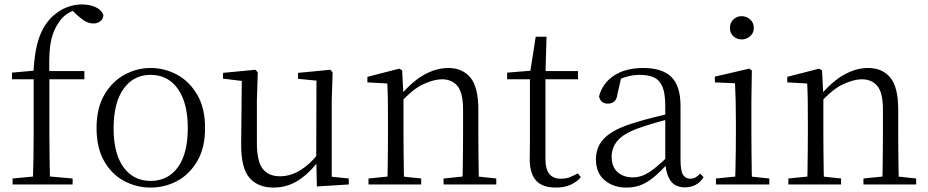

<svg xmlns="http://www.w3.org/2000/svg" viewBox="-20 -833 4192 867"><path d="M37 0V-27L153 -38H183L308 -27V0ZM128 0Q130 -56 131 -113.5Q132 -171 132 -227V-475H34V-505L158 -516L131 -502V-507Q136 -603 156.5 -662Q177 -721 217 -759Q248 -787 281.5 -800Q315 -813 350 -813Q385 -813 412 -800.5Q439 -788 447 -764Q446 -748 433.5 -737.5Q421 -727 401 -727Q383 -727 366 -736.5Q349 -746 328 -765L301 -791V-800H341V-792Q312 -789 285.5 -772Q259 -755 243 -728Q227 -704 217 -673.5Q207 -643 204 -599Q201 -555 203 -488V-227Q203 -171 204 -113.5Q205 -56 206 0ZM168 -475V-512H361V-475Z M660 14Q597 14 541 -15.5Q485 -45 450.5 -105Q416 -165 416 -255Q416 -345 451.5 -405.5Q487 -466 543 -496Q599 -526 660 -526Q723 -526 779 -496Q835 -466 870.5 -405.5Q906 -345 906 -255Q906 -165 870.5 -105Q835 -45 779.5 -15.5Q724 14 660 14ZM660 -16Q738 -16 783 -77.5Q828 -139 828 -254Q828 -369 783 -432Q738 -495 660 -495Q583 -495 538 -432Q493 -369 493 -254Q493 -139 538 -77.5Q583 -16 660 -16Z M1215 14Q1145 14 1106.5 -30Q1068 -74 1069 -185L1072 -481L1092 -465L987 -478V-504L1134 -518L1144 -506L1140 -379V-187Q1140 -104 1166.5 -70.5Q1193 -37 1244 -37Q1291 -37 1335.5 -64Q1380 -91 1417 -139L1438 -103H1416Q1377 -51 1327 -18.5Q1277 14 1215 14ZM1411 9 1408 -115V-116L1409 -469L1326 -477V-504L1472 -518L1482 -506L1478 -379V-35L1555 -27V0Z M1644 0V-27L1753 -38H1779L1882 -27V0ZM1729 0Q1730 -24 1730.5 -65Q1731 -106 1731.5 -150Q1732 -194 1732 -227V-285Q1732 -337 1731.5 -378Q1731 -419 1729 -456L1639 -461V-486L1783 -523L1796 -515L1802 -398V-396V-227Q1802 -194 1802.5 -150Q1803 -106 1803.5 -65Q1804 -24 1805 0ZM1983 0V-27L2091 -38H2118L2221 -27V0ZM2068 0Q2069 -24 2069.5 -64.5Q2070 -105 2070.5 -149Q2071 -193 2071 -227V-339Q2071 -415 2045.5 -445Q2020 -475 1975 -475Q1941 -475 1893 -453.5Q1845 -432 1789 -370L1779 -402H1788Q1843 -467 1897 -496.5Q1951 -526 2004 -526Q2068 -526 2104 -483Q2140 -440 2140 -338V-227Q2140 -193 2140.5 -149Q2141 -105 2141.5 -64.5Q2142 -24 2143 0Z M2408 -475V-512H2590V-475ZM2490 14Q2429 14 2400.5 -18Q2372 -50 2372 -115Q2372 -138 2372.5 -156.5Q2373 -175 2373 -201V-475H2270V-505L2393 -515L2373 -500L2399 -667H2448L2443 -496V-485V-116Q2443 -69 2460.5 -47.5Q2478 -26 2512 -26Q2535 -26 2552 -32.5Q2569 -39 2589 -50L2603 -33Q2583 -10 2555 2Q2527 14 2490 14Z M2808 14Q2750 14 2710.5 -19Q2671 -52 2671 -114Q2671 -152 2688 -182Q2705 -212 2743.5 -236Q2782 -260 2846 -279Q2888 -292 2933.5 -303.5Q2979 -315 3019 -324V-300Q2979 -290 2937.5 -278Q2896 -266 2860 -253Q2795 -229 2768.5 -197.5Q2742 -166 2742 -126Q2742 -80 2768.5 -56Q2795 -32 2838 -32Q2861 -32 2884 -41Q2907 -50 2936 -73Q2965 -96 3004 -134L3011 -88H2990Q2958 -54 2930.5 -31.5Q2903 -9 2874 2.5Q2845 14 2808 14ZM3073 13Q3029 13 3008 -17Q2987 -47 2984 -101V-105V-354Q2984 -411 2971.5 -441Q2959 -471 2933.5 -483Q2908 -495 2868 -495Q2839 -495 2809 -486.5Q2779 -478 2747 -459L2786 -486L2768 -407Q2765 -384 2753.5 -374.5Q2742 -365 2725 -365Q2692 -365 2685 -398Q2701 -458 2753 -492Q2805 -526 2885 -526Q2970 -526 3011.5 -485.5Q3053 -445 3053 -354V-111Q3053 -61 3064.5 -43.5Q3076 -26 3097 -26Q3110 -26 3120 -31.5Q3130 -37 3142 -49L3157 -33Q3142 -9 3120.5 2Q3099 13 3073 13Z M3213 0V-27L3324 -38H3348L3454 -27V0ZM3299 0Q3300 -24 3301 -65Q3302 -106 3302.5 -150Q3303 -194 3303 -227V-285Q3303 -335 3302 -377.5Q3301 -420 3299 -457L3208 -461V-487L3363 -523L3375 -515L3373 -378V-227Q3373 -194 3373.5 -150Q3374 -106 3374.5 -65Q3375 -24 3376 0ZM3329 -655Q3307 -655 3291.5 -669.5Q3276 -684 3276 -707Q3276 -730 3291.5 -745Q3307 -760 3329 -760Q3351 -760 3367.5 -745Q3384 -730 3384 -707Q3384 -684 3367.5 -669.5Q3351 -655 3329 -655Z M3540 0V-27L3649 -38H3675L3778 -27V0ZM3625 0Q3626 -24 3626.5 -65Q3627 -106 3627.5 -150Q3628 -194 3628 -227V-285Q3628 -337 3627.5 -378Q3627 -419 3625 -456L3535 -461V-486L3679 -523L3692 -515L3698 -398V-396V-227Q3698 -194 3698.5 -150Q3699 -106 3699.5 -65Q3700 -24 3701 0ZM3879 0V-27L3987 -38H4014L4117 -27V0ZM3964 0Q3965 -24 3965.5 -64.5Q3966 -105 3966.5 -149Q3967 -193 3967 -227V-339Q3967 -415 3941.5 -445Q3916 -475 3871 -475Q3837 -475 3789 -453.5Q3741 -432 3685 -370L3675 -402H3684Q3739 -467 3793 -496.5Q3847 -526 3900 -526Q3964 -526 4000 -483Q4036 -440 4036 -338V-227Q4036 -193 4036.5 -149Q4037 -105 4037.5 -64.5Q4038 -24 4039 0Z"/></svg>

Font: Noto Serif TC ExtraLight Light
Style: Regular
Weight: 300
Version: Version 2.003-H1;hotconv 1.1.1;makeotfexe 2.6.0